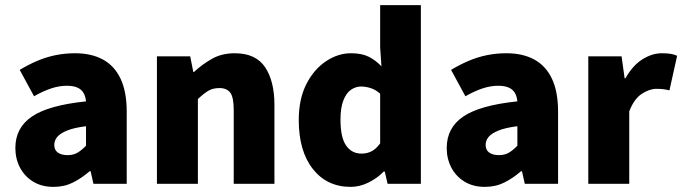

<svg xmlns="http://www.w3.org/2000/svg" viewBox="-20 -718 2665 750"><path d="M189 12Q143 12 109.5 -8.5Q76 -29 58 -63.5Q40 -98 40 -140Q40 -219 105 -263Q170 -307 316 -322Q314 -342 306 -355.5Q298 -369 282 -376Q266 -383 241 -383Q212 -383 181 -373Q150 -363 113 -342L57 -445Q90 -465 125 -480Q160 -495 197 -502.5Q234 -510 273 -510Q337 -510 382 -485.5Q427 -461 451 -410.5Q475 -360 475 -281V0H345L334 -49H330Q299 -22 265 -5Q231 12 189 12ZM244 -112Q267 -112 283.5 -122Q300 -132 316 -149V-225Q269 -219 242 -208Q215 -197 203.5 -183Q192 -169 192 -152Q192 -132 206 -122Q220 -112 244 -112Z M593 0V-498H723L735 -437H738Q769 -466 807.5 -488Q846 -510 897 -510Q979 -510 1015.5 -455.5Q1052 -401 1052 -308V0H893V-288Q893 -338 879.5 -356Q866 -374 837 -374Q811 -374 793 -363Q775 -352 753 -331V0Z M1350 12Q1257 12 1202 -58Q1147 -128 1147 -249Q1147 -331 1176.5 -389Q1206 -447 1253 -478.5Q1300 -510 1351 -510Q1393 -510 1420 -496.5Q1447 -483 1470 -459L1465 -533V-698H1624V0H1494L1483 -48H1479Q1454 -22 1419.5 -5Q1385 12 1350 12ZM1392 -118Q1414 -118 1431.5 -127Q1449 -136 1465 -158V-352Q1447 -368 1427.5 -374Q1408 -380 1390 -380Q1369 -380 1350.5 -367Q1332 -354 1321 -325Q1310 -296 1310 -251Q1310 -181 1332 -149.5Q1354 -118 1392 -118Z M1874 12Q1828 12 1794.5 -8.5Q1761 -29 1743 -63.5Q1725 -98 1725 -140Q1725 -219 1790 -263Q1855 -307 2001 -322Q1999 -342 1991 -355.5Q1983 -369 1967 -376Q1951 -383 1926 -383Q1897 -383 1866 -373Q1835 -363 1798 -342L1742 -445Q1775 -465 1810 -480Q1845 -495 1882 -502.5Q1919 -510 1958 -510Q2022 -510 2067 -485.5Q2112 -461 2136 -410.5Q2160 -360 2160 -281V0H2030L2019 -49H2015Q1984 -22 1950 -5Q1916 12 1874 12ZM1929 -112Q1952 -112 1968.5 -122Q1985 -132 2001 -149V-225Q1954 -219 1927 -208Q1900 -197 1888.5 -183Q1877 -169 1877 -152Q1877 -132 1891 -122Q1905 -112 1929 -112Z M2278 0V-498H2408L2420 -412H2423Q2451 -462 2489 -486Q2527 -510 2565 -510Q2587 -510 2601 -507.5Q2615 -505 2625 -500L2595 -365Q2583 -368 2572 -369.5Q2561 -371 2544 -371Q2517 -371 2487 -351.5Q2457 -332 2438 -283V0Z"/></svg>

Font: Source Sans 3 ExtraBold
Style: Regular
Weight: 800
Designer: Paul D. Hunt
Foundry: Adobe
Version: Version 3.052;hotconv 1.1.0;makeotfexe 2.6.0